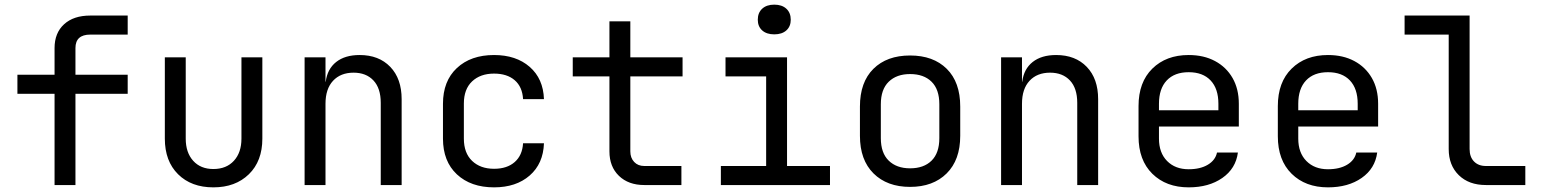

<svg xmlns="http://www.w3.org/2000/svg" viewBox="-20 -797 6640 827"><path d="M215 0V-393H55V-475H215V-590Q215 -655 256 -692.5Q297 -730 369 -730H530V-648H369Q305 -648 305 -590V-475H530V-393H305V0Z M899 10Q804 10 747 -46.5Q690 -103 690 -200V-550H780V-200Q780 -140 812 -104.5Q844 -69 899 -69Q955 -69 987.5 -104.5Q1020 -140 1020 -200V-550H1110V-200Q1110 -103 1052 -46.5Q994 10 899 10Z M1292 0V-550H1382V-445H1383Q1390 -500 1428 -530Q1466 -560 1529 -560Q1612 -560 1661 -509Q1710 -458 1710 -370V0H1620V-354Q1620 -417 1588.5 -450.5Q1557 -484 1503 -484Q1447 -484 1414.5 -449Q1382 -414 1382 -350V0Z M2108 10Q2008 10 1948 -46Q1888 -102 1888 -200V-350Q1888 -448 1948 -504Q2008 -560 2108 -560Q2203 -560 2261.5 -509Q2320 -458 2323 -370H2233Q2230 -423 2197 -451.5Q2164 -480 2108 -480Q2049 -480 2013.5 -446.5Q1978 -413 1978 -351V-200Q1978 -138 2013.5 -104Q2049 -70 2108 -70Q2164 -70 2197 -99Q2230 -128 2233 -180H2323Q2320 -92 2261.5 -41Q2203 10 2108 10Z M2755 0Q2687 0 2646 -39.5Q2605 -79 2605 -145V-468H2447V-550H2605V-705H2695V-550H2920V-468H2695V-145Q2695 -117 2711.5 -99.5Q2728 -82 2755 -82H2915V0Z M3085 0V-82H3280V-468H3105V-550H3370V-82H3555V0ZM3315 -649Q3282 -649 3263 -666Q3244 -683 3244 -712Q3244 -742 3263 -759.5Q3282 -777 3315 -777Q3348 -777 3367 -759.5Q3386 -742 3386 -712Q3386 -683 3367 -666Q3348 -649 3315 -649Z M3900 8Q3801 8 3742.5 -50Q3684 -108 3684 -212V-338Q3684 -443 3742 -500.5Q3800 -558 3900 -558Q4000 -558 4058 -500.5Q4116 -443 4116 -338V-212Q4116 -108 4057.5 -50Q3999 8 3900 8ZM3900 -72Q3959 -72 3992.5 -105Q4026 -138 4026 -202V-348Q4026 -412 3992.5 -445Q3959 -478 3900 -478Q3842 -478 3808 -445Q3774 -412 3774 -348V-202Q3774 -138 3808 -105Q3842 -72 3900 -72Z M4292 0V-550H4382V-445H4383Q4390 -500 4428 -530Q4466 -560 4529 -560Q4612 -560 4661 -509Q4710 -458 4710 -370V0H4620V-354Q4620 -417 4588.5 -450.5Q4557 -484 4503 -484Q4447 -484 4414.5 -449Q4382 -414 4382 -350V0Z M5100 10Q5003 10 4943.5 -48.5Q4884 -107 4884 -210V-340Q4884 -443 4943.5 -501.5Q5003 -560 5100 -560Q5165 -560 5213.5 -534Q5262 -508 5289 -461Q5316 -414 5316 -350V-252H4972V-200Q4972 -139 5007 -103.5Q5042 -68 5100 -68Q5150 -68 5182.5 -87.5Q5215 -107 5222 -140H5312Q5303 -71 5245 -30.5Q5187 10 5100 10ZM4972 -322H5228V-350Q5228 -415 5194.5 -450.5Q5161 -486 5100 -486Q5039 -486 5005.5 -450.5Q4972 -415 4972 -350Z M5700 10Q5603 10 5543.5 -48.5Q5484 -107 5484 -210V-340Q5484 -443 5543.5 -501.5Q5603 -560 5700 -560Q5765 -560 5813.5 -534Q5862 -508 5889 -461Q5916 -414 5916 -350V-252H5572V-200Q5572 -139 5607 -103.5Q5642 -68 5700 -68Q5750 -68 5782.5 -87.5Q5815 -107 5822 -140H5912Q5903 -71 5845 -30.5Q5787 10 5700 10ZM5572 -322H5828V-350Q5828 -415 5794.5 -450.5Q5761 -486 5700 -486Q5639 -486 5605.5 -450.5Q5572 -415 5572 -350Z M6380 0Q6307 0 6263.5 -42.5Q6220 -85 6220 -155V-648H6030V-730H6310V-155Q6310 -121 6329 -101.5Q6348 -82 6380 -82H6550V0Z"/></svg>

Font: JetBrains Mono NL
Style: Regular
Weight: 400
Monospace: yes
Designer: Philipp Nurullin, Konstantin Bulenkov
Foundry: JetBrains
Version: Version 2.305; ttfautohint (v1.8.4.7-5d5b)